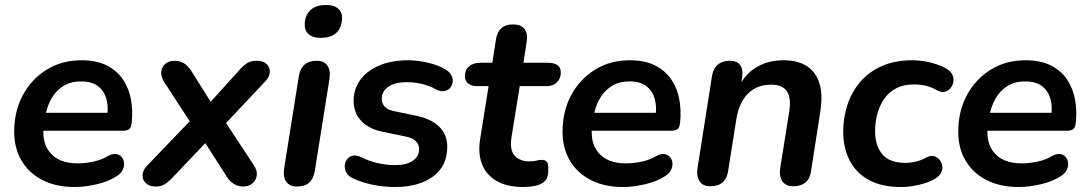

<svg xmlns="http://www.w3.org/2000/svg" viewBox="-20 -741 4373 771"><path d="M280 10Q206 10 151.5 -17.5Q97 -45 67 -95Q37 -145 37 -212Q37 -294 71.5 -358.5Q106 -423 167 -461Q228 -499 307 -499Q368 -499 409 -478Q450 -457 474 -421.5Q498 -386 506 -341Q514 -296 509 -249Q507 -228 498 -222Q489 -216 473 -216H137L147 -288H427L410 -273Q416 -313 407 -344.5Q398 -376 373.5 -395Q349 -414 306 -414Q262 -414 232 -394Q202 -374 185 -342.5Q168 -311 162 -275L157 -244Q145 -171 181 -128Q217 -85 291 -85Q321 -85 353 -91.5Q385 -98 411 -113Q430 -124 444.5 -122.5Q459 -121 467.5 -111.5Q476 -102 478 -88.5Q480 -75 473.5 -60.5Q467 -46 451 -35Q416 -12 368 -1Q320 10 280 10Z M605 8Q580 8 566 -5Q552 -18 552.5 -37.5Q553 -57 570 -75L763 -276L762 -223L639 -412Q625 -435 627.5 -454Q630 -473 644.5 -485Q659 -497 681 -497Q701 -497 717.5 -487.5Q734 -478 747 -458L840 -310H806L945 -464Q961 -481 975 -489Q989 -497 1011 -497Q1037 -497 1050.5 -484Q1064 -471 1063.5 -452Q1063 -433 1046 -415L866 -224V-280L999 -78Q1014 -56 1011 -36Q1008 -16 993 -4Q978 8 956 8Q937 8 920 -2Q903 -12 891 -31L788 -192L828 -191L670 -25Q654 -9 640.5 -0.5Q627 8 605 8Z M1172 8Q1143 8 1129.5 -11.5Q1116 -31 1121 -65L1180 -435Q1185 -466 1203 -481.5Q1221 -497 1252 -497Q1281 -497 1294.5 -478Q1308 -459 1303 -424L1244 -54Q1239 -23 1221.5 -7.5Q1204 8 1172 8ZM1268 -589Q1234 -589 1217.5 -605.5Q1201 -622 1204 -652Q1208 -686 1230 -703.5Q1252 -721 1289 -721Q1323 -721 1340 -704.5Q1357 -688 1353 -658Q1349 -624 1327.5 -606.5Q1306 -589 1268 -589Z M1566 10Q1519 10 1474.5 0.5Q1430 -9 1397 -25Q1378 -34 1370.5 -48.5Q1363 -63 1364.5 -77.5Q1366 -92 1374.5 -102.5Q1383 -113 1397.5 -116Q1412 -119 1430 -110Q1462 -94 1497 -86Q1532 -78 1566 -78Q1613 -78 1638 -95.5Q1663 -113 1663 -142Q1663 -162 1649 -175Q1635 -188 1608 -193L1516 -212Q1461 -223 1430.5 -255.5Q1400 -288 1400 -337Q1400 -382 1425.5 -418.5Q1451 -455 1500.5 -477Q1550 -499 1620 -499Q1656 -499 1697.5 -489.5Q1739 -480 1769 -462Q1786 -452 1793 -437.5Q1800 -423 1797.5 -409.5Q1795 -396 1786 -386.5Q1777 -377 1762 -375Q1747 -373 1729 -383Q1704 -397 1674 -404Q1644 -411 1614 -411Q1565 -411 1539 -392.5Q1513 -374 1513 -344Q1513 -326 1524.5 -313Q1536 -300 1561 -295L1653 -276Q1713 -263 1744.5 -231.5Q1776 -200 1776 -151Q1776 -74 1718.5 -32Q1661 10 1566 10Z M2081 10Q2016 10 1974 -14.5Q1932 -39 1915.5 -82Q1899 -125 1908 -182L1942 -395H1898Q1874 -395 1860.5 -405.5Q1847 -416 1847 -435Q1847 -461 1864 -475Q1881 -489 1910 -489H1957L1972 -585Q1977 -614 1994 -628.5Q2011 -643 2040 -643Q2072 -643 2086 -625Q2100 -607 2095 -574L2082 -489H2180Q2205 -489 2218.5 -479.5Q2232 -470 2232 -450Q2232 -426 2216.5 -410.5Q2201 -395 2174 -395H2067L2034 -190Q2026 -138 2047 -115.5Q2068 -93 2106 -93Q2124 -93 2134.5 -96Q2145 -99 2155 -99Q2169 -99 2175.5 -91.5Q2182 -84 2182 -64Q2182 -30 2171 -17Q2160 -4 2141 2Q2129 6 2112 8Q2095 10 2081 10Z M2482 10Q2408 10 2353.5 -17.5Q2299 -45 2269 -95Q2239 -145 2239 -212Q2239 -294 2273.5 -358.5Q2308 -423 2369 -461Q2430 -499 2509 -499Q2570 -499 2611 -478Q2652 -457 2676 -421.5Q2700 -386 2708 -341Q2716 -296 2711 -249Q2709 -228 2700 -222Q2691 -216 2675 -216H2339L2349 -288H2629L2612 -273Q2618 -313 2609 -344.5Q2600 -376 2575.5 -395Q2551 -414 2508 -414Q2464 -414 2434 -394Q2404 -374 2387 -342.5Q2370 -311 2364 -275L2359 -244Q2347 -171 2383 -128Q2419 -85 2493 -85Q2523 -85 2555 -91.5Q2587 -98 2613 -113Q2632 -124 2646.5 -122.5Q2661 -121 2669.5 -111.5Q2678 -102 2680 -88.5Q2682 -75 2675.5 -60.5Q2669 -46 2653 -35Q2618 -12 2570 -1Q2522 10 2482 10Z M2832 7Q2803 7 2789.5 -12.5Q2776 -32 2781 -66L2839 -435Q2844 -466 2862.5 -481.5Q2881 -497 2911 -497Q2939 -497 2952 -480Q2965 -463 2960 -429L2950 -365L2946 -390Q2971 -443 3017.5 -471Q3064 -499 3127 -499Q3181 -499 3217.5 -477Q3254 -455 3269.5 -409.5Q3285 -364 3274 -293L3237 -55Q3233 -24 3214.5 -8.5Q3196 7 3165 7Q3136 7 3122 -12.5Q3108 -32 3113 -66L3149 -291Q3158 -346 3140.5 -373.5Q3123 -401 3077 -401Q3018 -401 2982.5 -364Q2947 -327 2937 -263L2904 -55Q2895 7 2832 7Z M3599 10Q3521 10 3469.5 -18Q3418 -46 3392 -96.5Q3366 -147 3366 -213Q3366 -267 3382.5 -318.5Q3399 -370 3433 -410.5Q3467 -451 3519.5 -475Q3572 -499 3643 -499Q3679 -499 3714 -490.5Q3749 -482 3776 -468Q3796 -457 3803.5 -442.5Q3811 -428 3808.5 -413Q3806 -398 3797 -387Q3788 -376 3774 -372.5Q3760 -369 3744 -378Q3721 -391 3698.5 -396.5Q3676 -402 3651 -402Q3608 -402 3578 -386Q3548 -370 3529.5 -342.5Q3511 -315 3502.5 -282Q3494 -249 3494 -214Q3494 -157 3522.5 -122Q3551 -87 3617 -87Q3636 -87 3657.5 -92Q3679 -97 3703 -110Q3717 -117 3730 -114Q3743 -111 3752 -100.5Q3761 -90 3763.5 -76.5Q3766 -63 3760 -49Q3754 -35 3736 -24Q3710 -8 3671 1Q3632 10 3599 10Z M4071 10Q3997 10 3942.5 -17.5Q3888 -45 3858 -95Q3828 -145 3828 -212Q3828 -294 3862.5 -358.5Q3897 -423 3958 -461Q4019 -499 4098 -499Q4159 -499 4200 -478Q4241 -457 4265 -421.5Q4289 -386 4297 -341Q4305 -296 4300 -249Q4298 -228 4289 -222Q4280 -216 4264 -216H3928L3938 -288H4218L4201 -273Q4207 -313 4198 -344.5Q4189 -376 4164.5 -395Q4140 -414 4097 -414Q4053 -414 4023 -394Q3993 -374 3976 -342.5Q3959 -311 3953 -275L3948 -244Q3936 -171 3972 -128Q4008 -85 4082 -85Q4112 -85 4144 -91.5Q4176 -98 4202 -113Q4221 -124 4235.5 -122.5Q4250 -121 4258.5 -111.5Q4267 -102 4269 -88.5Q4271 -75 4264.5 -60.5Q4258 -46 4242 -35Q4207 -12 4159 -1Q4111 10 4071 10Z"/></svg>

Font: Nunito ExtraLight
Style: Italic
Weight: 200
Italic angle: -9°
Designer: Vernon Adams
Foundry: Vernon Adams
Version: Version 3.602